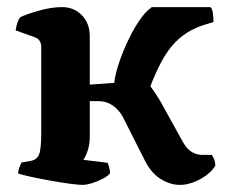

<svg xmlns="http://www.w3.org/2000/svg" viewBox="-20 -520 642 540"><path d="M211.5 0Q201.5 0 176.8 -3.2Q152 -6.5 122.8 -11.8Q93.5 -17 68.2 -22.5Q43 -28 31 -32Q31 -40 34.2 -48.5Q37.5 -57 40.5 -63L66.5 -67.5Q83.5 -70.5 89.8 -85.5Q96 -100.5 96 -146V-388Q96 -397 92 -404.2Q88 -411.5 78.5 -415L24 -434.5Q26 -447.5 29 -456.5Q32 -465.5 37.5 -472Q54.5 -480 89.2 -490Q124 -500 154.5 -500Q188 -500 210.2 -477.2Q232.5 -454.5 232.5 -417.5V-282L301.5 -287Q302.5 -303.5 311.5 -333Q320.5 -362.5 335.5 -396Q350.5 -429.5 369 -458Q387.5 -486.5 407 -500H571.5Q576.5 -497 578.5 -484.2Q580.5 -471.5 580.5 -458L560.5 -452Q529.5 -443 506 -428Q482.5 -413 464.5 -391.8Q446.5 -370.5 431.8 -342.2Q417 -314 403 -277.5Q408 -271 414.8 -260.8Q421.5 -250.5 426.8 -242.2Q432 -234 432.5 -232.5L494.5 -120.5Q501.5 -108 510 -100Q518.5 -92 528.2 -88.2Q538 -84.5 548 -84.5H575.5Q578 -81.5 581.8 -73.2Q585.5 -65 585.5 -54Q578 -40.5 561.2 -27.8Q544.5 -15 524.5 -7.5Q504.5 0 486.5 0Q458 0 431.2 -17Q404.5 -34 387 -69.5L324 -194Q316 -207 306.2 -216Q296.5 -225 284.2 -230.2Q272 -235.5 256 -235.5H232.5V-135Q232.5 -114.5 226.8 -97Q221 -79.5 214.5 -70.5L283 -62Q285 -57 287.2 -49Q289.5 -41 289.5 -33Q284.5 -25.5 270 -17.8Q255.5 -10 239.5 -5Q223.5 0 211.5 0Z"/></svg>

Font: Texturina Medium
Style: Regular
Weight: 500
Designer: Guillermo Torres Carreño
Foundry: Omnibus-Type
Version: Version 1.003